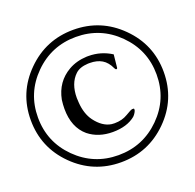

<svg xmlns="http://www.w3.org/2000/svg" viewBox="-127 -841 1003 990"><g transform="rotate(-20 374.0 -345.5)"><path d="M374.5 -709Q525.4 -709 632.3 -602.5Q739.3 -496.1 739.3 -345.7Q739.3 -194.8 632.3 -88.6Q525.4 17.6 374.5 17.6Q223.6 17.6 116.7 -88.6Q9.8 -194.8 9.8 -345.7Q9.8 -496.1 116.7 -602.5Q223.6 -709 374.5 -709ZM374.5 -669.9Q239.7 -669.9 144.5 -575Q49.3 -480 49.3 -345.7Q49.3 -210.9 144.5 -116.2Q239.7 -21.5 374.5 -21.5Q509.3 -21.5 604.7 -116.2Q700.2 -210.9 700.2 -345.7Q700.2 -480 604.7 -575Q509.3 -669.9 374.5 -669.9ZM401.9 -555.2Q470.2 -555.2 527.8 -518.6L520.5 -447.3Q519.5 -441.9 515.6 -441.9Q515.1 -441.9 514.6 -441.9Q509.8 -442.4 506.3 -450.2Q489.7 -486.8 462.6 -502.9Q435.5 -519 396.5 -519H386.7Q340.3 -516.6 316.9 -494.1Q272 -451.7 272 -372.1Q272 -359.9 273.4 -346.2Q277.8 -283.7 307.1 -243.7Q346.2 -191.4 394.5 -184.1Q402.8 -183.1 411.1 -183.1Q452.6 -183.1 483.4 -201.9Q514.2 -220.7 521.2 -220.7Q528.3 -220.7 530.3 -220.2Q531.2 -218.3 531.2 -213.6Q531.2 -209 525.4 -198.7Q519.5 -188.5 511.7 -181.2Q465.3 -143.6 387.2 -143.6Q309.1 -143.6 255.4 -186.5Q192.9 -239.3 192.9 -341.3Q192.9 -364.3 196.3 -390.1Q214.4 -482.9 292.5 -527.8Q335.9 -552.7 393.1 -555.2Z"/></g></svg>

Font: Caudex
Style: Regular
Weight: 400
Version: Version 1.04